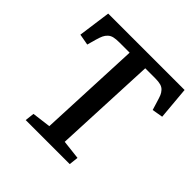

<svg xmlns="http://www.w3.org/2000/svg" viewBox="-182 -853 1006 1006"><g transform="rotate(45 321.5 -350.0)"><path d="M155.8 -51.8 259.8 -64.9 285.2 -634.8H210Q184.6 -634.8 168.7 -631.1Q152.8 -627.4 141.8 -617.2Q130.9 -606.9 124.8 -594Q118.7 -581.1 111.8 -557.1L98.1 -507.8L36.1 -519L61 -700.2H627L643.1 -518.1L583 -507.8L567.9 -557.1Q561 -580.1 556.2 -591.8Q551.3 -603.5 541.3 -614.7Q531.2 -626 515.4 -630.4Q499.5 -634.8 475.1 -634.8H400.9L375 -64L481.9 -51.8L476.1 0H149.9Z"/></g></svg>

Font: Literata Book SemiBold
Style: Italic
Weight: 600
Italic angle: -3°
Designer: Latin by Veronika Burian and Jose Scaglione. Greek by Irene Vlachou. Cyrillic by Vera Evstafieva
Foundry: TypeTogether
Version: Version 1.003;PS 001.003;hotconv 1.0.88;makeotf.lib2.5.64775